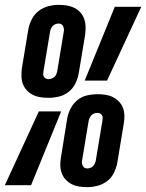

<svg xmlns="http://www.w3.org/2000/svg" viewBox="-46 -763 602 791"><path d="M154 -360Q137 -360 120.5 -362.5Q104 -365 90 -372Q76 -379 65 -390.5Q54 -402 48.5 -416.5Q43 -431 42.5 -447.5Q42 -464 44 -481L71 -644Q75 -664 85.5 -684.5Q96 -705 114 -718.5Q132 -732 153.5 -737.5Q175 -743 196 -743Q213 -743 229 -740.5Q245 -738 259.5 -731Q274 -724 284.5 -712.5Q295 -701 300.5 -686Q306 -671 306.5 -654.5Q307 -638 305 -621L278 -459Q274 -438 264 -418Q254 -398 236 -384Q218 -370 196.5 -365Q175 -360 154 -360ZM303 -431 427 -735H536L395 -431ZM154 -437Q160 -437 167 -439.5Q174 -442 179 -447Q184 -452 186.5 -458.5Q189 -465 190 -471L217 -634Q218 -640 217 -645.5Q216 -651 213.5 -656Q211 -661 206 -663.5Q201 -666 196 -666Q189 -666 182.5 -663.5Q176 -661 171 -655.5Q166 -650 163.5 -644Q161 -638 160 -631L133 -469Q132 -463 132 -457Q132 -451 135 -446.5Q138 -442 143 -439.5Q148 -437 154 -437ZM313 8Q296 8 280 5.5Q264 3 250 -4Q236 -11 225 -22.5Q214 -34 208.5 -49Q203 -64 202.5 -80.5Q202 -97 205 -114L231 -276Q235 -297 245.5 -317Q256 -337 273.5 -351Q291 -365 312.5 -370Q334 -375 355 -375Q372 -375 388.5 -372.5Q405 -370 419 -363Q433 -356 444 -344.5Q455 -333 460.5 -318.5Q466 -304 466.5 -287.5Q467 -271 464 -254L437 -91Q433 -71 423 -50.5Q413 -30 395 -16.5Q377 -3 355.5 2.5Q334 8 313 8ZM-26 0 114 -304H206L82 0ZM313 -69Q320 -69 326.5 -71.5Q333 -74 338 -79.5Q343 -85 345.5 -91Q348 -97 349 -104L376 -266Q377 -272 377 -278Q377 -284 374 -288.5Q371 -293 366 -295.5Q361 -298 355 -298Q349 -298 342 -295.5Q335 -293 330.5 -288Q326 -283 323 -276.5Q320 -270 319 -264L292 -101Q291 -95 292 -89.5Q293 -84 295.5 -79Q298 -74 303 -71.5Q308 -69 313 -69Z"/></svg>

Font: Iosevka Oblique
Style: Bold
Weight: 700
Italic angle: -9°
Monospace: yes
Designer: Belleve Invis
Foundry: Belleve Invis
Version: Version 32.5.0; ttfautohint (v1.8.4)